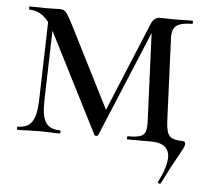

<svg xmlns="http://www.w3.org/2000/svg" viewBox="-48 -518 782 725"><g transform="rotate(5 343.5 -156.0)"><path d="M583 156Q580 156 577.5 154Q575 152 576 150Q606 91 606 55Q606 0 536 0H447Q445 0 445 -6Q445 -12 447 -12Q479 -12 494 -17Q509 -22 514 -36.5Q519 -51 517 -81L502 -437L523 -456L336 -7Q334 -3 329 -3Q323 -3 321 -7L129 -385Q93 -456 36 -456Q34 -456 34 -462Q34 -468 36 -468L100 -467L152 -468Q165 -468 173.5 -458.5Q182 -449 199 -416L361 -96L328 -35L497 -443Q501 -454 510 -461Q519 -468 528 -468L583 -467L653 -468Q655 -468 655 -462Q655 -456 653 -456Q611 -456 593 -442.5Q575 -429 578 -389L591 -81Q593 -38 606.5 -25Q620 -12 655 -12Q666 -12 666 -2Q666 3 662.5 11Q659 19 651 33Q619 89 587 154Q585 156 583 156ZM30 -12Q67 -12 83.5 -35.5Q100 -59 102 -114L111 -446L131 -443L122 -114Q121 -59 136.5 -35.5Q152 -12 190 -12Q193 -12 193 -6Q193 0 190 0Q168 0 156 -1L111 -2L67 -1Q54 0 30 0Q28 0 28 -6Q28 -12 30 -12Z"/></g></svg>

Font: Cormorant SC Medium
Style: Regular
Weight: 500
Designer: Christian Thalmann (Catharsis Fonts)
Foundry: Catharsis Fonts
Version: Version 4.000